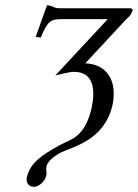

<svg xmlns="http://www.w3.org/2000/svg" viewBox="-20 -462 533 743"><path d="M310 -217 469 -388C482 -398 490 -410 493 -422V-424C493 -428 489 -430 481 -430H214C184 -430 196 -437 162 -442L118 -319L138 -317C164 -381 177 -388 219 -388H397L194 -170C216 -175 249 -184 266 -184C326 -184 341 -142 341 -99C341 -81 338 -62 335 -46C307 75 252 76 207 102C141 139 97 168 84 224C83 227 83 230 83 233C83 252 97 261 112 261C127 261 153 244 159 217C160 215 160 212 160 210C160 205 159 199 159 192C159 189 159 185 160 181C162 175 167 156 210 131C254 107 382 86 415 -54C419 -71 420 -86 420 -101C420 -169 380 -214 310 -217Z"/></svg>

Font: Libertinus Serif
Style: Italic
Weight: 400
Italic angle: -12°
Designer: Philipp H. Poll, Khaled Hosny
Foundry: Caleb Maclennan
Version: Version 7.050;RELEASE